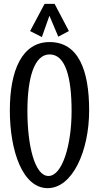

<svg xmlns="http://www.w3.org/2000/svg" viewBox="-20 -946 512 995"><path d="M442 -374C442 -583 386 -728 237 -728C95 -728 31 -583 31 -374C31 -164 97 29 227 29C356 29 442 -164 442 -374ZM351 -370C351 -195 303 -34 231 -34C159 -34 122 -195 122 -370C122 -544 158 -664 237 -664C320 -664 351 -544 351 -370ZM337 -785 263 -926H211L136 -785L197 -754L248 -898H222L282 -756Z"/></svg>

Font: Englebert
Style: Regular
Weight: 400
Designer: Astigmatic (AOETI)
Foundry: Astigmatic (AOETI)
Version: Version 1.000